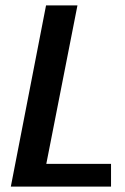

<svg xmlns="http://www.w3.org/2000/svg" viewBox="-20 -689 460 709"><path d="M150 -669H266L151 -84H390V0H20Z"/></svg>

Font: Amaranth
Style: Italic
Weight: 400
Designer: Gesine Todt
Foundry: Gesine Todt
Version: Version 1.001